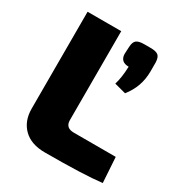

<svg xmlns="http://www.w3.org/2000/svg" viewBox="-164 -808 874 929"><g transform="rotate(30 273.0 -344.0)"><path d="M374 -691H409Q441 -691 453 -680.5Q465 -670 466 -642V-592Q466 -506 412 -439L348 -456Q361 -497 363 -559Q317 -559 315 -602L317 -642Q318 -670 330.5 -680.5Q343 -691 374 -691ZM246 -690V-193Q246 -150 293 -150H527L536 -9Q438 3 219 3Q142 3 100 -38.5Q58 -80 58 -149V-690Z"/></g></svg>

Font: Exo 2.0 Extra Bold
Style: Regular
Weight: 800
Designer: Natanael Gama
Version: Version 1.001;PS 001.001;hotconv 1.0.70;makeotf.lib2.5.58329